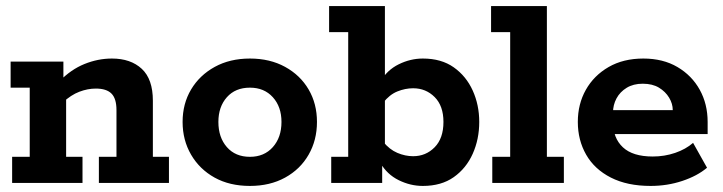

<svg xmlns="http://www.w3.org/2000/svg" viewBox="-20 -603 2383 633"><path d="M20 0V-86H78V-314H15V-400H189V-337L176 -335Q214 -374 258.5 -392Q303 -410 349 -410Q411 -410 447.5 -376Q484 -342 484 -271V-86H537V0H306V-86H364V-240Q364 -278 347.5 -294.5Q331 -311 296 -311Q269 -311 241.5 -300.5Q214 -290 187 -265L198 -298V-86H252V0Z M804 10Q737 10 687.5 -17.5Q638 -45 610 -93Q582 -141 582 -201Q582 -261 610 -308Q638 -355 688 -382.5Q738 -410 804 -410Q870 -410 920 -382.5Q970 -355 997.5 -308Q1025 -261 1025 -201Q1025 -141 997.5 -93Q970 -45 920 -17.5Q870 10 804 10ZM804 -86Q851 -86 879.5 -118Q908 -150 908 -201Q908 -251 879.5 -282.5Q851 -314 804 -314Q756 -314 728 -282.5Q700 -251 700 -201Q700 -150 728 -118Q756 -86 804 -86Z M1374 10Q1333 10 1294.5 -9Q1256 -28 1234 -66L1240 -75V0H1072V-86H1128V-497H1065V-583H1249V-332L1234 -334Q1256 -372 1294.5 -391Q1333 -410 1374 -410Q1435 -410 1476 -381Q1517 -352 1538.5 -304.5Q1560 -257 1560 -201Q1560 -144 1538.5 -96Q1517 -48 1476 -19Q1435 10 1374 10ZM1342 -88Q1384 -88 1413 -117.5Q1442 -147 1442 -201Q1442 -254 1413 -283Q1384 -312 1342 -312Q1316 -312 1290 -301.5Q1264 -291 1243 -264L1249 -305V-90L1243 -136Q1264 -110 1290 -99Q1316 -88 1342 -88Z M1603 0V-86H1662V-497H1599V-583H1783V-86H1839V0Z M2125 10Q2048 10 1994 -17.5Q1940 -45 1912.5 -93Q1885 -141 1885 -201Q1885 -260 1911.5 -307Q1938 -354 1986.5 -382Q2035 -410 2101 -410Q2166 -410 2213.5 -382Q2261 -354 2287 -307Q2313 -260 2313 -201V-161H1950V-240H2198Q2198 -261 2186 -281Q2174 -301 2152.5 -314Q2131 -327 2099 -327Q2068 -327 2046 -313.5Q2024 -300 2012.5 -278.5Q2001 -257 2001 -232V-201Q2001 -148 2033.5 -117.5Q2066 -87 2132 -87Q2171 -87 2206 -99Q2241 -111 2265 -132L2311 -50Q2279 -23 2229.5 -6.5Q2180 10 2125 10Z"/></svg>

Font: Rokkitt SemiBold
Style: Bold
Weight: 700
Version: Version 3.103